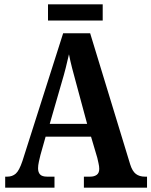

<svg xmlns="http://www.w3.org/2000/svg" viewBox="-20 -868 700 888"><path d="M4 0V-51H14Q37 -51 53 -65Q69 -79 84 -124L272 -714H397L582 -108Q592 -76 608.5 -63.5Q625 -51 650 -51H660V0H368V-51H397Q416 -51 427.5 -59.5Q439 -68 439 -87Q439 -99 435.5 -113.5Q432 -128 430 -138L401 -236H191L167 -151Q164 -139 160 -121Q156 -103 156 -90Q156 -71 165.5 -61Q175 -51 198 -51H232V0ZM210 -295H383L332 -484Q322 -520 313.5 -553Q305 -586 299 -617Q292 -586 284 -554Q276 -522 266 -489ZM202 -773V-848H455V-773Z"/></svg>

Font: Noto Serif Hebrew Condensed
Style: Bold
Weight: 700
Width: 3
Designer: Monotype Design Team
Foundry: Monotype Imaging Inc.
Version: Version 2.004; ttfautohint (v1.8.4.7-5d5b)